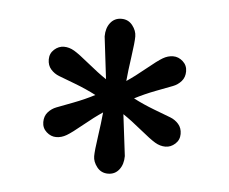

<svg xmlns="http://www.w3.org/2000/svg" viewBox="-36 -800 495 415"><g transform="rotate(5 212.0 -592.0)"><path d="M234 -555 245 -465Q245 -447 236 -435.5Q227 -424 212 -424Q197 -424 188 -435.5Q179 -447 179 -459Q179 -471 183.5 -502Q188 -533 190 -555Q172 -543 149.5 -524.5Q127 -506 116 -499.5Q105 -493 93.5 -493Q82 -493 72.5 -501.5Q63 -510 63 -523Q63 -536 70.5 -544.5Q78 -553 88.5 -557Q99 -561 124 -570.5Q149 -580 170 -591Q149 -602 124 -611.5Q99 -621 88.5 -625Q78 -629 70.5 -637.5Q63 -646 63 -659Q63 -672 72.5 -680.5Q82 -689 93.5 -689Q105 -689 116 -682.5Q127 -676 149.5 -657.5Q172 -639 190 -627Q190 -627 179 -719Q179 -737 188 -748.5Q197 -760 212 -760Q227 -760 236 -748.5Q245 -737 245 -724.5Q245 -712 240.5 -680.5Q236 -649 234 -627Q252 -639 274.5 -657.5Q297 -676 308 -682.5Q319 -689 330.5 -689Q342 -689 351.5 -680.5Q361 -672 361 -659Q361 -646 353.5 -637.5Q346 -629 335.5 -625Q325 -621 300 -611.5Q275 -602 254 -591Q275 -580 300 -570.5Q325 -561 335.5 -557Q346 -553 353.5 -544.5Q361 -536 361 -523Q361 -510 351.5 -501.5Q342 -493 330.5 -493Q319 -493 308 -499.5Q297 -506 274.5 -524.5Q252 -543 234 -555Z"/></g></svg>

Font: Delius
Style: Regular
Weight: 400
Designer: Natalia Raices
Foundry: Natalia Raices
Version: Version 1.001